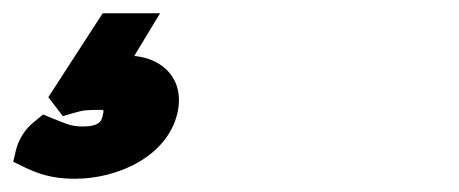

<svg xmlns="http://www.w3.org/2000/svg" viewBox="-34 -45 694 290"><path d="M115.1 121C123.4 121 123.4 119.5 120.8 131C119 138.7 114.5 146 91.3 146C75.5 146 70.2 143.8 44.8 133.6L31.1 128L17.2 139.3C3.5 150.4 -6.4 166.3 -10.2 183L-14 199.3L-0.6 205.9C22.5 217.2 43.7 225 79.1 225C145.6 225 219.1 190.1 233.9 126C245.5 75.7 213.1 43.6 168.8 39.5L207.8 -25H121.1L39 101.8L60.9 130.4L76.4 125.9C91.3 121.5 96.7 121 115.1 121Z"/></svg>

Font: Linux Libertine Mono O 
Style: Mono Bold Oblique
Weight: 400
Italic angle: -13°
Designer: Philipp H. Poll
Foundry: Philipp H. Poll
Version: Version 5.1.7